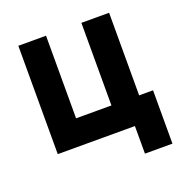

<svg xmlns="http://www.w3.org/2000/svg" viewBox="-119 -624 824 862"><g transform="rotate(-20 293.0 -193.5)"><path d="M60.1 0H428.7V131.8H560.1V-123H493.7V-517.6H361.3V-123H192.4V-517.6H60.1Z"/></g></svg>

Font: Cascadia Code
Style: Bold
Weight: 700
Monospace: yes
Designer: Aaron Bell
Foundry: Saja Typeworks
Version: Version 2404.023